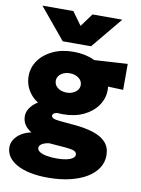

<svg xmlns="http://www.w3.org/2000/svg" viewBox="-105 -842 832 1136"><g transform="rotate(10 311.0 -273.5)"><path d="M263.5 225Q205.5 225 158.5 215.5Q111.5 206 78 187.8Q44.5 169.5 26.5 143.8Q8.5 118 8.5 86Q8.5 62 22.2 40Q36 18 61.2 1.8Q86.5 -14.5 121.5 -22Q93 -39.5 79.8 -61.2Q66.5 -83 66.5 -110Q66.5 -135 81.5 -158Q96.5 -181 123.2 -199Q150 -217 185.2 -227Q220.5 -237 261.5 -235L294.5 -164Q268 -164.5 252.8 -161.8Q237.5 -159 231 -153.5Q224.5 -148 224.5 -141Q224.5 -133 235.2 -126.5Q246 -120 280.5 -117L369.5 -109Q433 -103 481 -87.2Q529 -71.5 555.8 -41.8Q582.5 -12 582.5 36Q582.5 77 560 111.8Q537.5 146.5 495.5 171.8Q453.5 197 394.8 211Q336 225 263.5 225ZM295.5 104Q345 104 374.2 92.8Q403.5 81.5 403.5 63Q403.5 48 388.2 41Q373 34 337.5 31L236.5 23Q217.5 25.5 204.2 31Q191 36.5 184.2 44.2Q177.5 52 177.5 61Q177.5 74 192 83.8Q206.5 93.5 233 98.8Q259.5 104 295.5 104ZM285.5 -160Q214 -160 160.5 -184.8Q107 -209.5 77.2 -252Q47.5 -294.5 47.5 -348Q47.5 -400 77.8 -442.5Q108 -485 161.8 -510Q215.5 -535 285.5 -535Q355 -535 408.5 -510.2Q462 -485.5 492.2 -443.2Q522.5 -401 522.5 -348Q522.5 -296 492.8 -253.2Q463 -210.5 409.8 -185.2Q356.5 -160 285.5 -160ZM285.5 -290Q306 -290 323 -297.5Q340 -305 350.2 -318Q360.5 -331 360.5 -348Q360.5 -373.5 338.5 -389.8Q316.5 -406 285.5 -406Q264.5 -406 247.5 -398.5Q230.5 -391 220.5 -378Q210.5 -365 210.5 -348Q210.5 -322.5 232.2 -306.2Q254 -290 285.5 -290ZM361.5 -374 285.5 -500 612.5 -520V-364ZM210.5 -585 55.5 -772H241.5L298.5 -693L356.5 -772H535.5L380.5 -585Z"/></g></svg>

Font: Geologica Roman Black
Style: Regular
Weight: 900
Designer: Sindre Bremnes, Frode Helland
Foundry: Monokrom Skriftforlag AS
Version: Version 1.010;gftools[0.9.28]